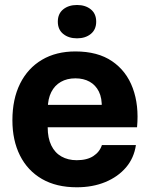

<svg xmlns="http://www.w3.org/2000/svg" viewBox="-20 -756 628 785"><path d="M293.7 9.7Q210.3 9.7 151.5 -24.3Q92.7 -58.3 61.7 -120.2Q30.7 -182 30.7 -264.3Q30.7 -351 62.2 -414.2Q93.7 -477.3 151.5 -511.5Q209.3 -545.7 288.3 -545.7Q379.7 -545.7 438.3 -505.7Q497 -465.7 522.8 -395.7Q548.7 -325.7 540.3 -235.7H175Q175 -191.7 189.7 -161.5Q204.3 -131.3 231.2 -116.2Q258 -101 293.7 -101Q336 -101 361.8 -118Q387.7 -135 396.7 -163H535.7Q528 -110 495.2 -71.5Q462.3 -33 410.7 -11.7Q359 9.7 293.7 9.7ZM175.3 -313 162.3 -327.3H409.7L396 -313Q397.7 -354.7 384.3 -381.5Q371 -408.3 346.3 -422Q321.7 -435.7 288.3 -435.7Q254 -435.7 228.7 -421.2Q203.3 -406.7 189.5 -379.2Q175.7 -351.7 175.3 -313ZM294.9 -599.3Q260.5 -599.3 238.5 -617.2Q216.4 -635.1 216.4 -667.4Q216.4 -700 238.5 -717.8Q260.5 -735.6 294.9 -735.6Q329.2 -735.6 351.2 -717.8Q373.3 -700 373.3 -667.4Q373.3 -635.1 351.2 -617.2Q329.2 -599.3 294.9 -599.3Z"/></svg>

Font: Mona Sans ExtraLight
Style: Regular
Weight: 200
Designer: Deni Anggara
Foundry: GitHub
Version: Version 2.000